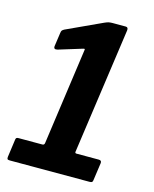

<svg xmlns="http://www.w3.org/2000/svg" viewBox="-112 -818 718 894"><g transform="rotate(15 247.0 -371.0)"><path d="M421 -111Q436 -111 434 -97L422 -12Q421 -5 418 -2.5Q415 0 406 0H22Q13 0 10.5 -3Q8 -6 9 -14L21 -101Q22 -107 25 -109Q28 -111 35 -111H149Q159 -111 160 -122L225 -586Q226 -590 224.5 -591.5Q223 -593 217 -591L103 -556Q83 -551 86 -570L95 -633Q96 -643 99 -646.5Q102 -650 109 -654L280 -733Q293 -739 301 -740.5Q309 -742 319 -742H382Q395 -742 393 -726L307 -118Q306 -111 314 -111H421Z"/></g></svg>

Font: Libre Franklin Thin SemiBold
Style: Italic
Weight: 600
Italic angle: -8°
Version: Version 3.000